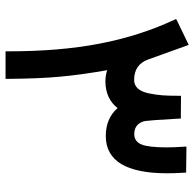

<svg xmlns="http://www.w3.org/2000/svg" viewBox="-24 -676 700 692"><g transform="rotate(90 326.0 -330.0)"><path d="M470.2 -361.3C559.6 -361.3 604.5 -435.1 604.5 -582.5C604.5 -602.5 604 -621.6 602.5 -641.6L602.1 -650.9H592.8L518.6 -651.9H508.3L508.8 -641.6C510.3 -618.2 511.2 -599.1 511.2 -582C511.2 -538.6 507.8 -507.8 501 -490.7C494.1 -473.1 481.9 -464.4 464.4 -463.9C434.6 -463.4 419.9 -481.4 416 -504.4C414.6 -512.7 411.6 -552.2 407.7 -622.6L407.2 -631.8H397.9L335 -632.3H325.2V-622.6C325.2 -577.6 323.7 -550.8 316.4 -516.1C309.1 -481.4 293 -463.4 268.1 -463.4C231 -463.4 206.5 -480.5 194.3 -514.2L145.5 -649.9L141.6 -660.2L131.8 -655.3L56.6 -619.1L48.3 -614.7L52.2 -606.4C90.3 -524.4 118.7 -435.5 137.2 -339.4C155.8 -243.2 165 -133.8 165 -11.2V-9.8V0H174.8H254.4H264.2V-9.8C263.7 -82.5 261.2 -145 256.3 -197.3C251.5 -249.5 243.7 -305.7 232.9 -366.2C247.1 -361.8 260.7 -359.9 273.9 -359.9C315.4 -360.4 347.2 -375 369.6 -403.8C394 -375.5 427.7 -361.3 470.2 -361.3Z"/></g></svg>

Font: Samim Medium
Style: Regular
Weight: 500
Foundry: DejaVu fonts team - Redesigned by Saber Rastikerdar
Version: Version 4.0.5